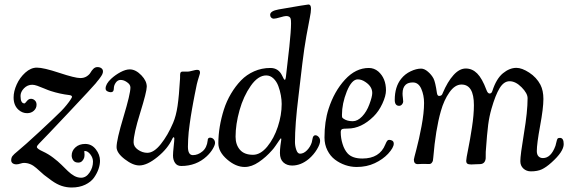

<svg xmlns="http://www.w3.org/2000/svg" viewBox="-20 -730 2527 854"><path d="M40.5 -296.4Q40.5 -323.7 54.2 -354.2Q67.9 -384.8 92.5 -407Q117.2 -429.2 144 -429.2Q173.8 -429.2 243.7 -406Q313.5 -382.8 337.4 -382.8Q354 -382.8 365.7 -390.4Q377.4 -397.9 382.6 -407.2Q387.7 -416.5 395.5 -424.1Q403.3 -431.6 413.1 -431.6Q424.3 -431.6 431.2 -426.3Q438 -420.9 438 -412.6Q438 -409.7 437.3 -406.2Q436.5 -402.8 434.6 -398.9Q432.6 -395 430.7 -392.1Q428.7 -389.2 425.3 -384.3Q421.9 -379.4 419.7 -376.7Q417.5 -374 412.6 -368.2Q407.7 -362.3 405.8 -359.4Q393.1 -343.8 284.9 -229Q176.8 -114.3 153.8 -91.3Q144 -81.5 144 -76.2Q144 -68.4 170.9 -56.2Q195.3 -44.9 217 -28.3Q238.8 -11.7 253.4 2.9Q268.1 17.6 282 31Q295.9 44.4 310.5 52.5Q325.2 60.5 340.8 60.5Q362.8 60.5 378.2 37.8Q393.6 15.1 393.6 -11.2Q393.6 -28.3 381.8 -43.5Q370.1 -58.6 356.4 -58.6Q355 -58.6 355 -56.4Q355 -54.2 355.5 -49.3Q356 -44.4 356 -42Q356 -35.6 354.5 -29.1Q353 -22.5 346.2 -14.6Q339.4 -6.8 328.1 -6.8Q313 -6.8 305.9 -16.6Q298.8 -26.4 298.8 -38.1Q298.8 -59.6 315.7 -74.7Q332.5 -89.8 358.9 -89.8Q387.7 -89.8 406.2 -65.9Q424.8 -42 424.8 -15.1Q424.8 2.4 418.2 21.7Q411.6 41 398.2 60.1Q384.8 79.1 358.9 91.6Q333 104 298.8 104Q275.9 104 254.4 96.9Q232.9 89.8 209.7 73.2Q186.5 56.6 175.8 47.9Q165 39.1 141.1 17.1Q115.7 -5.4 86.4 -5.4Q80.1 -5.4 70.3 -2.2Q60.5 1 53.2 1Q42.5 1 36.1 -3.9Q29.8 -8.8 29.8 -17.1Q29.8 -28.3 35.4 -35.9Q41 -43.5 59.1 -58.1Q88.4 -82 154.1 -142.8Q219.7 -203.6 252 -235.8Q264.6 -248.5 276.4 -263.2Q288.1 -277.8 294.2 -287.4Q300.3 -296.9 300.3 -298.8Q300.3 -305.7 288.6 -307.1Q246.6 -312 205.6 -325.2Q194.8 -328.6 177 -336.2Q159.2 -343.8 146 -348.4Q132.8 -353 123.5 -353Q102.1 -353 86.7 -337.2Q71.3 -321.3 71.3 -303.2Q71.3 -270 88.9 -270Q91.3 -270 99.4 -280.3Q107.4 -290.5 117.7 -290.5Q127.4 -290.5 135 -283.4Q142.6 -276.4 142.6 -264.2Q142.6 -248.5 130.6 -237.5Q118.7 -226.6 100.6 -226.6Q80.1 -226.6 63.5 -240.7Q40.5 -260.3 40.5 -296.4Z M599.6 5.9Q570.8 5.9 534.7 -22Q498.5 -49.8 498.5 -75.7Q498.5 -107.9 529.3 -210.2Q560.1 -312.5 560.1 -340.8Q560.1 -355 543 -365.7Q529.8 -374.5 516.6 -374.5Q503.4 -374.5 494.9 -362.3Q486.3 -350.1 486.3 -336.4Q486.3 -319.8 473.1 -319.8Q464.8 -319.8 457.3 -324Q449.7 -328.1 449.7 -336.4Q449.7 -356.4 474.1 -379.4Q493.2 -397 516.1 -409.2Q539.1 -421.4 557.1 -421.4Q583.5 -421.4 608.9 -395Q632.8 -370.1 632.8 -344.7Q632.8 -322.3 603.5 -228Q574.2 -133.8 574.2 -97.2Q574.2 -77.6 593.8 -64Q613.3 -50.3 635.3 -50.3Q664.6 -50.3 695.6 -89.4Q726.6 -128.4 750 -183.6Q763.2 -214.4 769.8 -259Q776.4 -303.7 780.8 -379.9Q781.2 -384.3 781 -388.4Q780.8 -392.6 781 -397Q781.2 -401.4 782 -404.5Q782.7 -407.7 785.4 -409.7Q788.1 -411.6 792.5 -411.6Q793.9 -411.6 799.1 -411.6Q804.2 -411.6 808.8 -411.6Q813.5 -411.6 816.9 -411.6Q821.3 -411.6 836.2 -415.5Q851.1 -419.4 856 -419.4Q863.8 -419.4 866.7 -416.5Q869.6 -413.6 869.6 -406.7Q869.6 -403.3 866.9 -395.3Q864.3 -387.2 859.6 -371.3Q855 -355.5 851.6 -336.4Q850.6 -332 845.9 -308.3Q841.3 -284.7 839.8 -276.4Q838.4 -268.1 834.2 -245.4Q830.1 -222.7 828.4 -210.7Q826.7 -198.7 823.7 -178Q820.8 -157.2 819.3 -142.8Q817.9 -128.4 816.9 -110.6Q815.9 -92.8 815.9 -77.6Q815.9 -40 837.9 -40Q860.4 -40 880.4 -56.6Q900.4 -73.2 903.8 -105.5Q904.3 -109.4 904.5 -111.1Q904.8 -112.8 907.2 -115.2Q909.7 -117.7 914.1 -117.7Q923.8 -117.7 930.2 -110.8Q936.5 -104 936.5 -94.2Q936.5 -85 926.5 -67.9Q916.5 -50.8 899.4 -34.7Q853 8.3 786.1 8.3Q768.1 8.3 758.8 -5.1Q749.5 -18.6 749.5 -38.1Q749.5 -51.3 752.4 -77.9Q755.4 -104.5 755.4 -113.8Q755.4 -119.6 751.5 -119.6Q750 -119.6 746.1 -112.3Q726.6 -69.3 680.4 -31.7Q634.3 5.9 599.6 5.9Z M951.2 -92.8Q951.2 -128.9 957.5 -167Q963.9 -205.1 975.8 -242.7Q987.8 -280.3 1007.6 -313.5Q1027.3 -346.7 1052 -372.3Q1076.7 -397.9 1110.4 -412.8Q1144 -427.7 1182.6 -427.7Q1218.8 -427.7 1234.9 -393.6Q1243.2 -375 1246.6 -375Q1250 -375 1251.5 -386.7L1257.8 -441.4Q1279.8 -622.6 1272.9 -646.5Q1269.5 -658.7 1252.9 -658.7Q1245.6 -658.7 1225.8 -652.8Q1206.1 -647 1198.2 -647Q1190.9 -647 1186.3 -651.9Q1181.6 -656.7 1181.6 -664.1Q1181.6 -681.2 1219.2 -688Q1345.7 -710 1352.1 -710Q1363.3 -710 1363.3 -691.4Q1363.3 -676.3 1357.9 -650.4Q1352.5 -624.5 1342.8 -570.1Q1333 -515.6 1324.7 -446.8L1307.6 -301.8Q1292 -175.8 1292 -98.6Q1292 -80.6 1297.9 -63.5Q1303.7 -46.4 1314.5 -46.4Q1330.6 -46.4 1345.5 -61.5Q1360.4 -76.7 1366.7 -96.7Q1368.2 -101.1 1370.1 -112.8Q1372.6 -128.4 1382.8 -128.4Q1390.1 -128.4 1397 -121.3Q1403.8 -114.3 1403.8 -103Q1403.8 -88.9 1389.6 -65.4Q1375.5 -42 1354 -23.4Q1318.4 6.3 1279.3 6.3Q1255.9 6.3 1240.5 -7.6Q1225.1 -21.5 1225.1 -49.8Q1225.1 -64.5 1227.3 -82.3Q1229.5 -100.1 1230.7 -106Q1231.9 -111.8 1230 -115.2Q1228.5 -115.2 1222.4 -106.2Q1216.3 -97.2 1206.8 -83.3Q1197.3 -69.3 1189.9 -61.5Q1163.6 -31.2 1131.3 -9.3Q1099.1 12.7 1068.4 12.7Q1028.8 12.7 990 -21Q951.2 -54.7 951.2 -92.8ZM1105.5 -41.5Q1138.7 -41.5 1168.7 -77.9Q1198.7 -114.3 1215.8 -166.3Q1232.9 -218.3 1232.9 -267.6Q1232.9 -285.6 1229.2 -306.2Q1225.6 -326.7 1218 -347.2Q1210.4 -367.7 1196.3 -381.1Q1182.1 -394.5 1164.1 -394.5Q1127.9 -394.5 1095.5 -348.4Q1063 -302.2 1045.4 -239.5Q1027.8 -176.8 1027.8 -122.1Q1027.8 -86.4 1047.1 -64Q1066.4 -41.5 1105.5 -41.5Z M1620.6 -427.7Q1644 -427.7 1662.6 -412.1Q1696.8 -381.8 1696.8 -328.1Q1696.8 -303.7 1680.9 -269.3Q1665 -234.9 1641.6 -211.9Q1586.9 -158.2 1527.3 -158.2Q1507.3 -158.2 1501.5 -155.5Q1495.6 -152.8 1495.6 -141.6Q1495.6 -115.7 1503.7 -89.6Q1511.7 -63.5 1526.4 -47.4Q1547.4 -24.9 1591.8 -24.9Q1668.9 -24.9 1693.8 -87.4Q1698.7 -99.1 1702.1 -103.5Q1705.6 -107.9 1710.4 -107.9Q1717.8 -107.9 1723.6 -105Q1731.4 -101.1 1731.4 -90.8Q1731.4 -73.7 1706.1 -45.9Q1682.6 -21 1647 -4.2Q1611.3 12.7 1566.4 12.7Q1540.5 12.7 1515.6 4.2Q1490.7 -4.4 1470 -20Q1449.2 -35.6 1436.3 -61.3Q1423.3 -86.9 1423.3 -118.2Q1423.3 -189.5 1441.4 -245.6Q1466.3 -323.2 1514.2 -375.5Q1562 -427.7 1620.6 -427.7ZM1509.3 -201.2Q1524.4 -190.9 1549.3 -190.9Q1570.3 -190.9 1590.6 -211.9Q1610.8 -232.9 1623 -266.1Q1635.7 -299.8 1635.7 -316.4Q1635.7 -345.2 1605.5 -365.2Q1588.4 -377 1571.3 -377Q1544.4 -377 1522.5 -323.2Q1501 -269 1501 -219.2Q1501 -210 1502.2 -207.5Q1503.4 -205.1 1509.3 -201.2Z M1949.2 -315.9Q1970.7 -366.7 1997.1 -396Q2023.4 -425.3 2051.8 -425.3Q2080.6 -425.3 2102.5 -403.3Q2124.5 -381.3 2143.6 -330.1Q2149.4 -314 2157.7 -314Q2166.5 -314 2169.9 -325.2Q2187.5 -379.9 2217 -404.1Q2246.6 -428.2 2276.9 -428.2Q2301.3 -428.2 2333.7 -407.2Q2366.2 -386.2 2383.8 -353Q2397 -327.1 2397 -289.6Q2397 -249 2382.3 -169.7Q2367.7 -90.3 2367.7 -58.1Q2367.7 -42.5 2375.2 -34.7Q2382.8 -26.9 2395 -26.9Q2430.7 -26.9 2450.7 -81.5Q2452.6 -87.4 2455.1 -98.9Q2457.5 -110.4 2460.2 -113.5Q2462.9 -116.7 2470.7 -116.7Q2487.3 -116.7 2487.3 -88.9Q2487.3 -55.7 2432.6 -6.8Q2409.2 14.2 2389.9 23.2Q2370.6 32.2 2341.3 32.2Q2321.8 32.2 2308.1 19.8Q2294.4 7.3 2294.4 -13.2Q2294.4 -40 2310.5 -136.7Q2326.7 -233.4 2326.7 -293Q2326.7 -314.9 2300 -341.8Q2273.4 -368.7 2246.6 -368.7Q2221.2 -368.7 2202.4 -338.1Q2183.6 -307.6 2166 -246.1Q2156.2 -211.9 2151.4 -175.3Q2146.5 -138.7 2140.6 -54.7Q2140.1 -48.3 2140.4 -35.6Q2140.6 -22.9 2139.6 -21Q2135.3 0 2113.8 0Q2108.9 0 2094.5 0.7Q2080.1 1.5 2076.2 1.5Q2064 1.5 2058.8 -2Q2053.7 -5.4 2053.7 -15.1Q2053.7 -24.4 2062.3 -66.2Q2070.8 -107.9 2079.3 -163.6Q2087.9 -219.2 2087.9 -262.2Q2087.9 -354 2032.7 -354Q2003.4 -354 1979 -319.3Q1954.6 -284.7 1940.9 -235.8Q1917.5 -153.8 1907.2 -29.3Q1906.7 -20.5 1905.5 -15.4Q1904.3 -10.3 1900.1 -5.4Q1896 -0.5 1889.2 -0.5Q1887.2 -0.5 1876.5 -0.7Q1865.7 -1 1861.8 -1Q1856.4 -1 1848.1 -0.5Q1839.8 0 1838.4 0Q1820.8 0 1820.8 -20Q1820.8 -23.4 1832.3 -66.4Q1843.8 -109.4 1855 -168.9Q1866.2 -228.5 1866.2 -272Q1866.2 -306.6 1853.8 -335Q1841.3 -363.3 1816.4 -363.3Q1795.9 -363.3 1784.7 -353.5Q1770.5 -340.8 1770.5 -314Q1770.5 -305.2 1772 -294.7Q1773.4 -284.2 1773.4 -278.3Q1773.4 -272 1768.1 -265.6Q1762.7 -259.3 1755.4 -259.3Q1735.8 -259.3 1735.8 -285.6Q1735.8 -343.8 1764.2 -379.4Q1781.2 -400.9 1806.4 -412.8Q1831.5 -424.8 1853 -424.8Q1867.7 -424.8 1883.5 -411.1Q1899.4 -397.5 1908.2 -380.9Q1916.5 -364.7 1923.3 -316.9Q1925.3 -303.2 1933.1 -303.2Q1936 -303.2 1938.5 -304Q1940.9 -304.7 1942.4 -305.7Q1943.8 -306.6 1945.3 -308.3Q1946.8 -310.1 1947.3 -311.3Q1947.8 -312.5 1948.7 -314.5Z"/></svg>

Font: Cooper*
Style: Italic
Weight: 400
Italic angle: -7°
Designer: Owen Earl
Foundry: indestructible type*
Version: Version 0.001